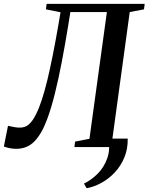

<svg xmlns="http://www.w3.org/2000/svg" viewBox="-43 -763 770 996"><path d="M619.5 -44Q620.5 9.5 602.2 53.5Q584 97.5 552.8 131Q521.5 164.5 483.2 185.5Q445 206.5 406.5 213.5L392.5 189.5Q431.5 170.5 464 137.8Q496.5 105 513 59.2Q529.5 13.5 519.5 -44ZM322 -700.5 310 -625.5Q294.5 -530.5 277.5 -441.8Q260.5 -353 241.5 -276.8Q222.5 -200.5 201.5 -144.5Q174 -69.5 136.2 -30.2Q98.5 9 41 9Q24 9 7.8 5.8Q-8.5 2.5 -23 -3L-1.5 -110.5Q14.5 -106.5 29 -104Q43.5 -101.5 55 -101Q87.5 -99.5 107.8 -118.5Q128 -137.5 144 -170.5Q160 -202.5 174.5 -247Q189 -291.5 202.8 -348.5Q216.5 -405.5 230.5 -475.5Q244.5 -545.5 259 -629L271 -699.5L195 -714.5L199 -743H707.5L704 -714.5L630 -700.5L540 -43L613.5 -26.5L610.5 0H343L346.5 -28.5L421 -43L511.5 -700.5Z"/></svg>

Font: Merriweather 96pt Medium
Style: Italic
Weight: 500
Italic angle: -7.8°
Version: Version 2.101